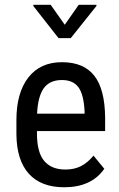

<svg xmlns="http://www.w3.org/2000/svg" viewBox="-20 -770 497 799"><path d="M332 -296.9V-306.2Q328.6 -377 306.2 -407.2Q283.7 -437 237.8 -437Q187 -437 162.1 -402.8Q137.7 -368.7 134.3 -296.9ZM345.2 -9.8Q303.7 9.3 247.1 9.3Q150.9 9.3 100.1 -46.9Q49.3 -103 48.3 -210.9V-271Q48.3 -383.3 97.7 -447.3Q147.5 -511.2 237.8 -511.2Q328.6 -511.2 372.6 -454.6Q416.5 -398.4 417.5 -279.8V-226.6V-224.6H415.5H133.8V-214.8Q133.8 -135.7 164.1 -100.1Q194.3 -64.5 252 -64.5Q288.6 -64.5 315.9 -78.1Q343.3 -91.8 367.7 -120.6L368.7 -122.6L370.1 -121.1L413.1 -68.8L414.1 -67.9L413.1 -66.4Q386.2 -28.3 345.2 -9.8ZM249.5 -667 307.6 -750H381.3V-745.1L274.4 -611.3H223.6L118.7 -745.1V-750H190.9Z"/></svg>

Font: MAUL Condensed
Style: Condensed Regular
Weight: 400
Designer: MAUL
Version: Version 1.0; 2020; ttfautohint (v1.8.3)